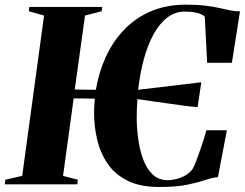

<svg xmlns="http://www.w3.org/2000/svg" viewBox="-42 -772 1025 804"><path d="M625 11Q544.5 11 491.8 -15.5Q439 -42 408.5 -86.8Q378 -131.5 365 -186.8Q352 -242 352 -299Q352 -314.5 352.8 -329.2Q353.5 -344 355 -359L266.5 -360L222 -35.5L284 -19.5L281.5 0H-22L-19.5 -19.5L51 -35.5L142.5 -707L78.5 -725L81 -743H386L384 -725L314 -707L271 -397L359.5 -396Q371.5 -469 401 -533.5Q430.5 -598 477.8 -647.5Q525 -697 590 -724.8Q655 -752.5 736.5 -752.5Q783 -752.5 816 -748.5Q849 -744.5 874.2 -739Q899.5 -733.5 920.2 -729Q941 -724.5 963 -724.5L929 -509H825.5L815.5 -702.5Q802.5 -714 780.5 -718.8Q758.5 -723.5 731.5 -723.5Q691 -723.5 658 -698Q625 -672.5 600.5 -627.5Q576 -582.5 560 -523Q544 -463.5 536.5 -396L801 -427.5L785.5 -323.5Q766.5 -324.5 735.2 -328.5Q704 -332.5 667.8 -337.8Q631.5 -343 596 -348Q560.5 -353 533.5 -357Q532 -337.5 531.2 -318.2Q530.5 -299 530.5 -279Q530.5 -239.5 536.2 -194.2Q542 -149 556 -108.8Q570 -68.5 595.5 -43Q621 -17.5 660.5 -17.5Q680.5 -17.5 702.5 -24Q724.5 -30.5 742.2 -42.5Q760 -54.5 768 -71Q772.5 -79 780 -99Q787.5 -119 796 -143.2Q804.5 -167.5 811.8 -190Q819 -212.5 822.5 -226.5H908L870.5 -30Q849 -29 820 -19Q791 -9 745 1Q699 11 625 11Z"/></svg>

Font: Merriweather 144pt ExtraBold
Style: Italic
Weight: 800
Italic angle: -7.8°
Version: Version 2.101